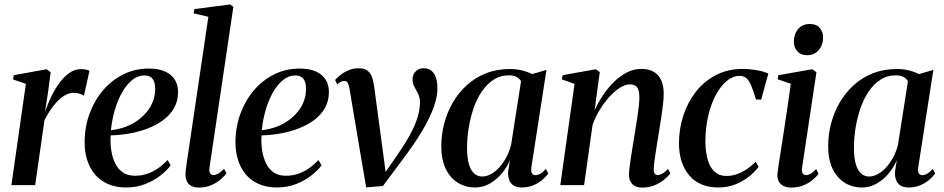

<svg xmlns="http://www.w3.org/2000/svg" viewBox="-20 -837 4266 868"><path d="M31.5 0 97 -458 39 -478 42 -497 190.5 -524 209 -510.5 198 -425.5 183.5 -331Q195 -365.5 211.5 -399.8Q228 -434 248.8 -462.2Q269.5 -490.5 294 -507.5Q318.5 -524.5 346 -524.5Q361 -524.5 370.5 -522Q380 -519.5 384.5 -517L359.5 -404Q355.5 -408 342 -412.8Q328.5 -417.5 313.5 -417.5Q292.5 -417.5 272.5 -405.5Q252.5 -393.5 235.2 -374.5Q218 -355.5 204.2 -334Q190.5 -312.5 181 -293.5L139 0Z M751.5 -89.5Q736 -68 707 -44.8Q678 -21.5 638 -5.5Q598 10.5 550 10.5Q502.5 10.5 467 -5.5Q431.5 -21.5 408.2 -49.8Q385 -78 373.8 -114.8Q362.5 -151.5 362.5 -193Q362.5 -261 384.2 -321.2Q406 -381.5 445 -427.8Q484 -474 537 -500.5Q590 -527 652.5 -527Q698 -527 727 -513.5Q756 -500 770.5 -476.5Q785 -453 785 -422Q785 -380.5 767 -348.8Q749 -317 717.8 -294Q686.5 -271 647.2 -256Q608 -241 565 -233.5Q522 -226 480.5 -225Q478 -190 483 -157.2Q488 -124.5 500.8 -98.5Q513.5 -72.5 535.5 -57.5Q557.5 -42.5 590 -42.5Q620 -42.5 646.2 -51.5Q672.5 -60.5 695.5 -76.8Q718.5 -93 737.5 -113.5ZM633.5 -496Q603 -496 577.2 -475Q551.5 -454 531.5 -418.5Q511.5 -383 498.8 -338.8Q486 -294.5 481.5 -248.5Q515.5 -252 545.8 -263Q576 -274 601 -291.8Q626 -309.5 644 -331.8Q662 -354 671.8 -380.2Q681.5 -406.5 681.5 -435Q681.5 -466 669.5 -481Q657.5 -496 633.5 -496Z M926.5 -75.5Q925 -59.5 930.5 -52.5Q936 -45.5 945 -45.5Q954.5 -45.5 966.2 -51.8Q978 -58 993 -74L1003.5 -54Q991 -36.5 972.5 -21.8Q954 -7 930.5 2Q907 11 878.5 11Q861 11 847.2 4.8Q833.5 -1.5 826 -15.2Q818.5 -29 818.5 -51.5Q818.5 -56 819.5 -64Q820.5 -72 821.8 -82.2Q823 -92.5 824.5 -102.5L922 -761L855 -777L859 -796L1020 -817L1035 -806Z M1433.5 -89.5Q1418 -68 1389 -44.8Q1360 -21.5 1320 -5.5Q1280 10.5 1232 10.5Q1184.5 10.5 1149 -5.5Q1113.5 -21.5 1090.2 -49.8Q1067 -78 1055.8 -114.8Q1044.5 -151.5 1044.5 -193Q1044.5 -261 1066.2 -321.2Q1088 -381.5 1127 -427.8Q1166 -474 1219 -500.5Q1272 -527 1334.5 -527Q1380 -527 1409 -513.5Q1438 -500 1452.5 -476.5Q1467 -453 1467 -422Q1467 -380.5 1449 -348.8Q1431 -317 1399.8 -294Q1368.5 -271 1329.2 -256Q1290 -241 1247 -233.5Q1204 -226 1162.5 -225Q1160 -190 1165 -157.2Q1170 -124.5 1182.8 -98.5Q1195.5 -72.5 1217.5 -57.5Q1239.5 -42.5 1272 -42.5Q1302 -42.5 1328.2 -51.5Q1354.5 -60.5 1377.5 -76.8Q1400.5 -93 1419.5 -113.5ZM1315.5 -496Q1285 -496 1259.2 -475Q1233.5 -454 1213.5 -418.5Q1193.5 -383 1180.8 -338.8Q1168 -294.5 1163.5 -248.5Q1197.5 -252 1227.8 -263Q1258 -274 1283 -291.8Q1308 -309.5 1326 -331.8Q1344 -354 1353.8 -380.2Q1363.5 -406.5 1363.5 -435Q1363.5 -466 1351.5 -481Q1339.5 -496 1315.5 -496Z M1560 -436Q1556.5 -455.5 1551.5 -463.2Q1546.5 -471 1536.5 -471Q1527.5 -471 1519.8 -466.8Q1512 -462.5 1504.5 -455.5L1495 -475.5Q1504.5 -487 1520.5 -499.2Q1536.5 -511.5 1557.2 -520Q1578 -528.5 1601 -528.5Q1625 -528.5 1639.2 -519Q1653.5 -509.5 1660.5 -491.8Q1667.5 -474 1671 -449.5L1709 -166.5L1726 -39.5L1699 -24.5L1776 -136Q1815 -192 1837.2 -234.8Q1859.5 -277.5 1869 -311Q1878.5 -344.5 1878.5 -372Q1879 -395 1870.5 -412Q1862 -429 1853.5 -444.5Q1845 -460 1845 -478Q1845 -500.5 1859.5 -514.5Q1874 -528.5 1894.5 -528.5Q1917.5 -528.5 1931.5 -516.2Q1945.5 -504 1951.5 -483.5Q1957.5 -463 1957.5 -439.5Q1958 -401 1941.2 -353.5Q1924.5 -306 1889 -246Q1853.5 -186 1796 -110L1711 4L1635.5 10L1608.5 -147.5Z M2382.5 -82.5Q2379.5 -61 2385 -53Q2390.5 -45 2401 -45Q2410.5 -45 2422.8 -51.8Q2435 -58.5 2447.5 -73.5L2459 -53Q2450.5 -40.5 2433.5 -25.5Q2416.5 -10.5 2392.8 0Q2369 10.5 2339 10.5Q2304.5 10.5 2289.2 -10.2Q2274 -31 2277.5 -64.5L2285.5 -113.5Q2273 -82 2249.2 -53.5Q2225.5 -25 2194.5 -7.2Q2163.5 10.5 2128 10.5Q2084 10.5 2049.2 -11.2Q2014.5 -33 1994.8 -74.5Q1975 -116 1975 -176Q1975 -228 1988.2 -278.8Q2001.5 -329.5 2027.2 -373.8Q2053 -418 2090.8 -452.2Q2128.5 -486.5 2177.5 -505.8Q2226.5 -525 2286 -525Q2314.5 -525 2339.8 -518.8Q2365 -512.5 2385.5 -502L2450.5 -521ZM2335.5 -469.5Q2329.5 -481 2316 -488.8Q2302.5 -496.5 2281.5 -496.5Q2242 -496.5 2211.2 -476.5Q2180.5 -456.5 2157.8 -422.8Q2135 -389 2120.5 -346.2Q2106 -303.5 2098.8 -258Q2091.5 -212.5 2091.5 -169.5Q2091.5 -122.5 2100.2 -93.8Q2109 -65 2124.5 -52Q2140 -39 2160 -39Q2179.5 -39 2199.2 -49.8Q2219 -60.5 2236.8 -79.8Q2254.5 -99 2268.5 -125Q2282.5 -151 2290.5 -181.5Z M2668 -338Q2685 -375.5 2707.8 -409Q2730.5 -442.5 2757.8 -468.8Q2785 -495 2815.5 -510.2Q2846 -525.5 2879.5 -525.5Q2929.5 -525.5 2955 -496.2Q2980.5 -467 2980.5 -414Q2980.5 -393 2977.2 -364.2Q2974 -335.5 2968.8 -302.5Q2963.5 -269.5 2958.5 -237Q2953.5 -207 2948.5 -175.5Q2943.5 -144 2939.8 -117.5Q2936 -91 2935.5 -75Q2935 -58.5 2939.8 -52Q2944.5 -45.5 2952.5 -45.5Q2962 -45.5 2974 -51.8Q2986 -58 3000 -73.5L3010.5 -53Q3000.5 -39.5 2982.5 -24.8Q2964.5 -10 2939.5 0.5Q2914.5 11 2882 11Q2865.5 11 2852.2 4.8Q2839 -1.5 2831.2 -14.8Q2823.5 -28 2823.5 -49Q2823.5 -59.5 2825.8 -78.8Q2828 -98 2831.8 -122.8Q2835.5 -147.5 2840 -174.2Q2844.5 -201 2848.5 -226.5Q2852.5 -251.5 2856.5 -276.2Q2860.5 -301 2863.8 -323.5Q2867 -346 2868.8 -364.8Q2870.5 -383.5 2870.5 -397Q2870.5 -417.5 2866.2 -430.5Q2862 -443.5 2852.5 -449.5Q2843 -455.5 2826.5 -455.5Q2806.5 -455.5 2782.8 -440.5Q2759 -425.5 2735.2 -399.5Q2711.5 -373.5 2691.5 -340.8Q2671.5 -308 2659 -273L2620.5 0H2513L2577.5 -458L2520 -478L2523.5 -497L2673 -524L2691.5 -511Z M3227.5 10.5Q3142 10.5 3095.8 -44.2Q3049.5 -99 3049.5 -190Q3049.5 -253.5 3068.8 -313.2Q3088 -373 3125 -421Q3162 -469 3216 -497.2Q3270 -525.5 3339 -525.5Q3366 -525.5 3398 -520.2Q3430 -515 3453.5 -504.5L3421 -386.5L3397.5 -387.5Q3385.5 -428.5 3375.2 -451.8Q3365 -475 3353.2 -484.5Q3341.5 -494 3323 -494Q3294 -494 3266.5 -471.8Q3239 -449.5 3217 -409.2Q3195 -369 3182 -314.5Q3169 -260 3169 -195.5Q3169.5 -148.5 3179.8 -114Q3190 -79.5 3210.8 -60.5Q3231.5 -41.5 3263 -41.5Q3289 -41.5 3312.5 -50Q3336 -58.5 3357.2 -73Q3378.5 -87.5 3396.5 -106.5L3409.5 -82.5Q3392 -59.5 3365.2 -38.2Q3338.5 -17 3304 -3.2Q3269.5 10.5 3227.5 10.5Z M3556.5 11Q3538 11 3522.8 4Q3507.5 -3 3499.8 -18.5Q3492 -34 3495.5 -59.5Q3496.5 -70 3501.2 -99.2Q3506 -128.5 3512.5 -170.8Q3519 -213 3526.5 -262.2Q3534 -311.5 3541.5 -362.2Q3549 -413 3555 -458.5L3495.5 -478.5L3498.5 -497L3652 -524L3671 -510.5L3606 -78.5Q3603 -59.5 3609.2 -52.5Q3615.5 -45.5 3624 -45.5Q3634.5 -45.5 3644.5 -51.2Q3654.5 -57 3669.5 -73L3680.5 -51.5Q3670 -37 3652.2 -22.5Q3634.5 -8 3610.8 1.5Q3587 11 3556.5 11ZM3627.5 -587.5Q3600 -587.5 3584.5 -605.2Q3569 -623 3569 -647.5Q3569 -683.5 3588.5 -706Q3608 -728.5 3640.5 -728.5Q3671 -728.5 3686 -710.5Q3701 -692.5 3701 -669Q3701 -634 3681.5 -610.8Q3662 -587.5 3627.5 -587.5Z M4131.5 -82.5Q4128.5 -61 4134 -53Q4139.5 -45 4150 -45Q4159.5 -45 4171.8 -51.8Q4184 -58.5 4196.5 -73.5L4208 -53Q4199.5 -40.5 4182.5 -25.5Q4165.5 -10.5 4141.8 0Q4118 10.5 4088 10.5Q4053.5 10.5 4038.2 -10.2Q4023 -31 4026.5 -64.5L4034.5 -113.5Q4022 -82 3998.2 -53.5Q3974.5 -25 3943.5 -7.2Q3912.5 10.5 3877 10.5Q3833 10.5 3798.2 -11.2Q3763.5 -33 3743.8 -74.5Q3724 -116 3724 -176Q3724 -228 3737.2 -278.8Q3750.5 -329.5 3776.2 -373.8Q3802 -418 3839.8 -452.2Q3877.5 -486.5 3926.5 -505.8Q3975.5 -525 4035 -525Q4063.5 -525 4088.8 -518.8Q4114 -512.5 4134.5 -502L4199.5 -521ZM4084.5 -469.5Q4078.5 -481 4065 -488.8Q4051.5 -496.5 4030.5 -496.5Q3991 -496.5 3960.2 -476.5Q3929.5 -456.5 3906.8 -422.8Q3884 -389 3869.5 -346.2Q3855 -303.5 3847.8 -258Q3840.5 -212.5 3840.5 -169.5Q3840.5 -122.5 3849.2 -93.8Q3858 -65 3873.5 -52Q3889 -39 3909 -39Q3928.5 -39 3948.2 -49.8Q3968 -60.5 3985.8 -79.8Q4003.5 -99 4017.5 -125Q4031.5 -151 4039.5 -181.5Z"/></svg>

Font: Merriweather 120pt Medium
Style: Italic
Weight: 500
Italic angle: -7.8°
Version: Version 2.101